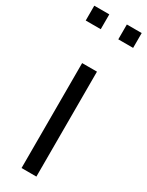

<svg xmlns="http://www.w3.org/2000/svg" viewBox="-254 -883 705 919"><g transform="rotate(30 99.0 -423.5)"><path d="M55 0V-580H137V0ZM230 -847V-765H148V-847ZM51 -847V-765H-32V-847Z"/></g></svg>

Font: Orbitron
Style: Regular
Weight: 400
Designer: Matt McInerney
Foundry: Matt McInerney
Version: 1.000